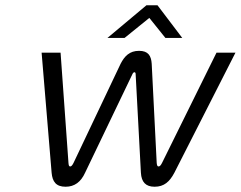

<svg xmlns="http://www.w3.org/2000/svg" viewBox="-20 -700 914 729"><path d="M303 -44 483 -419C487 -428 495 -428 495 -419L515 -44C517 -9 533 9 567 9C603 9 624 -10 642 -44L874 -500H802L595 -81C590 -71 586 -68 582 -68C578 -68 576 -71 575 -81L556 -458C554 -488 543 -507 508 -507C472 -507 453 -487 438 -458L259 -81C254 -71 250 -68 247 -68C242 -68 241 -71 240 -81L210 -500H138L176 -44C179 -10 193 9 229 9C263 9 287 -9 303 -44ZM388 -556H453L547 -632L608 -556H672L578 -680H536Z"/></svg>

Font: LT Wave Text Light Italic
Style: Regular
Weight: 300
Designer: Daniel Lyons
Version: Version 2.5 (Glyphs App)